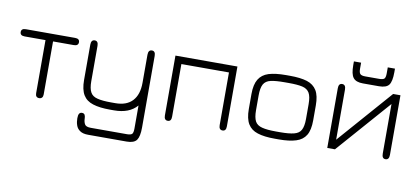

<svg xmlns="http://www.w3.org/2000/svg" viewBox="-75 -908 3003 1379"><g transform="rotate(10 1426.0 -219.0)"><path d="M227.5 8.5C227.5 8.5 227.5 8.5 227.5 8.5C209 8.5 200 -2 200 -23C200 -23 200 -23 200 -23C200 -23 200 -410 200 -410C200 -410 48 -410 48 -410C25.5 -410 14.5 -419 14.5 -436.5C14.5 -436.5 14.5 -436.5 14.5 -436.5C14.5 -454 25.5 -462.5 48 -462.5C48 -462.5 48 -462.5 48 -462.5C48 -462.5 406.5 -462.5 406.5 -462.5C428.5 -462.5 439.5 -454 439.5 -436.5C439.5 -436.5 439.5 -436.5 439.5 -436.5C439.5 -419 428.5 -410 406.5 -410C406.5 -410 406.5 -410 406.5 -410C406.5 -410 255 -410 255 -410C255 -410 255 -23 255 -23C255 -13 252.5 -5.5 248 0C243 5.5 236 8.5 227.5 8.5Z M901 206.5C901 206.5 620 206.5 620 206.5C593.5 206.5 573.5 201.5 559.5 191.5C545 182 535.5 169 530.5 153.5C525 138 522.5 121 522.5 103.5C522.5 103.5 522.5 103.5 522.5 103.5C522.5 88 524.5 76.5 529 69.5C533.5 62.5 540 59 549 59C549 59 549 59 549 59C559.5 59 566.5 63 570 70.5C573.5 78.5 575 86.5 575 95C575 95 575 95 575 95C575.5 112.5 579 127 585.5 137.5C591.5 148.5 606.5 154 630 154C630 154 630 154 630 154C630 154 894 154 894 154C912.5 154 925 150.5 931 144C936.5 137.5 939.5 124 939.5 104C939.5 104 939.5 104 939.5 104C939.5 104 939.5 -63.5 939.5 -63.5C902 -20 846.5 1.5 772 1.5C772 1.5 772 1.5 772 1.5C772 1.5 743 1.5 743 1.5C692 1.5 650.5 -3.5 618 -14C585.5 -24 561.5 -42 546 -67.5C530.5 -93 522.5 -129.5 522.5 -176C522.5 -176 522.5 -176 522.5 -176C522.5 -176 522.5 -433.5 522.5 -433.5C522.5 -457.5 531.5 -469.5 549 -469.5C549 -469.5 549 -469.5 549 -469.5C566.5 -469.5 575 -457.5 575 -433.5C575 -433.5 575 -433.5 575 -433.5C575 -433.5 575 -176.5 575 -176.5C575 -141 580 -114.5 590 -96.5C599.5 -78.5 616.5 -66.5 641 -60.5C665.5 -54 699.5 -51 743 -51C743 -51 743 -51 743 -51C743 -51 772 -51 772 -51C826.5 -51 868 -66 896.5 -96.5C925 -127 939.5 -171 939.5 -229C939.5 -229 939.5 -229 939.5 -229C939.5 -229 939.5 -433.5 939.5 -433.5C939.5 -457.5 948.5 -469.5 966 -469.5C966 -469.5 966 -469.5 966 -469.5C983.5 -469.5 992 -457.5 992 -433.5C992 -433.5 992 -433.5 992 -433.5C992 -433.5 992 88 992 88C992 132 985.5 162.5 973 180C960 197.5 936 206.5 901 206.5C901 206.5 901 206.5 901 206.5Z M1165 8.5C1165 8.5 1165 8.5 1165 8.5C1147.5 8.5 1138.5 -3 1138.5 -26C1138.5 -26 1138.5 -26 1138.5 -26C1138.5 -26 1138.5 -462.5 1138.5 -462.5C1138.5 -462.5 1590.5 -462.5 1590.5 -462.5C1590.5 -462.5 1590.5 -26 1590.5 -26C1590.5 -3 1582 8.5 1564.5 8.5C1564.5 8.5 1564.5 8.5 1564.5 8.5C1547 8.5 1538 -3 1538 -26C1538 -26 1538 -26 1538 -26C1538 -26 1538 -410 1538 -410C1538 -410 1191 -410 1191 -410C1191 -410 1191 -26 1191 -26C1191 -3 1182.5 8.5 1165 8.5Z M1973.5 1.5C1973.5 1.5 1944.5 1.5 1944.5 1.5C1893 1.5 1851.5 -3.5 1819 -14C1786.5 -24 1763 -42 1747.5 -67.5C1732 -93 1724 -129.5 1724 -176C1724 -176 1724 -176 1724 -176C1724 -176 1724 -285.5 1724 -285.5C1724 -332 1732 -368 1747.5 -393.5C1763 -419 1786.5 -437 1819 -447.5C1851.5 -457.5 1893 -462.5 1944.5 -462.5C1944.5 -462.5 1944.5 -462.5 1944.5 -462.5C1944.5 -462.5 1973.5 -462.5 1973.5 -462.5C2024.5 -462.5 2066.5 -457.5 2099 -447.5C2131.5 -437 2155 -419 2170.5 -393.5C2186 -368 2193.5 -332 2193.5 -285.5C2193.5 -285.5 2193.5 -285.5 2193.5 -285.5C2193.5 -285.5 2193.5 -176 2193.5 -176C2193.5 -129.5 2186 -93 2170.5 -67.5C2155 -42 2131.5 -24 2099 -14C2066.5 -3.5 2024.5 1.5 1973.5 1.5C1973.5 1.5 1973.5 1.5 1973.5 1.5ZM1944.5 -51C1944.5 -51 1944.5 -51 1944.5 -51C1944.5 -51 1973.5 -51 1973.5 -51C2017 -51 2051 -54 2075.5 -60.5C2100 -66.5 2117 -78.5 2126.5 -97C2136 -115 2141 -141.5 2141 -176.5C2141 -176.5 2141 -176.5 2141 -176.5C2141 -176.5 2141 -284.5 2141 -284.5C2141 -321.5 2136 -349 2125.5 -367C2115 -384.5 2098 -396.5 2073.5 -402C2049 -407.5 2016 -410 1973.5 -410C1973.5 -410 1973.5 -410 1973.5 -410C1973.5 -410 1944.5 -410 1944.5 -410C1901.5 -410 1868 -407.5 1843.5 -402C1819 -396.5 1801.5 -384.5 1791.5 -366.5C1781.5 -348.5 1776.5 -321 1776.5 -284.5C1776.5 -284.5 1776.5 -284.5 1776.5 -284.5C1776.5 -284.5 1776.5 -176.5 1776.5 -176.5C1776.5 -141 1781.5 -114.5 1791 -96.5C1800.5 -78.5 1818 -66.5 1842.5 -60.5C1867 -54 1901 -51 1944.5 -51Z M2753 8.5C2753 8.5 2753 8.5 2753 8.5C2735.5 8.5 2727 -3.5 2727 -28C2727 -28 2727 -28 2727 -28C2727 -28 2727 -389.5 2727 -389.5C2727 -389.5 2383.5 1.5 2383.5 1.5C2383.5 1.5 2327.5 1.5 2327.5 1.5C2327.5 1.5 2327.5 -434 2327.5 -434C2327.5 -457.5 2336 -469.5 2353.5 -469.5C2353.5 -469.5 2353.5 -469.5 2353.5 -469.5C2371 -469.5 2380 -457.5 2380 -433.5C2380 -433.5 2380 -433.5 2380 -433.5C2380 -433.5 2380 -68 2380 -68C2380 -68 2726 -462.5 2726 -462.5C2726 -462.5 2779.5 -462.5 2779.5 -462.5C2779.5 -462.5 2779.5 -27 2779.5 -27C2779.5 -3.5 2770.5 8.5 2753 8.5ZM2616 -499.5C2616 -499.5 2499 -499.5 2499 -499.5C2465 -499.5 2441.5 -508 2428 -525.5C2414.5 -542.5 2408 -573 2408 -616.5C2408 -616.5 2408 -616.5 2408 -616.5C2408 -616.5 2408 -644 2408 -644C2408 -644 2460.5 -644 2460.5 -644C2460.5 -644 2460.5 -600.5 2460.5 -600.5C2460.5 -581.5 2463.5 -568.5 2470 -562C2476 -555.5 2488.5 -552 2507 -552C2507 -552 2507 -552 2507 -552C2507 -552 2609 -552 2609 -552C2628 -552 2640.5 -555.5 2646.5 -562C2652 -568.5 2655 -581.5 2655 -600.5C2655 -600.5 2655 -600.5 2655 -600.5C2655 -600.5 2655 -644 2655 -644C2655 -644 2707.5 -644 2707.5 -644C2707.5 -644 2707.5 -616.5 2707.5 -616.5C2707.5 -572.5 2701 -542 2688.5 -525C2675.5 -508 2651.5 -499.5 2616 -499.5C2616 -499.5 2616 -499.5 2616 -499.5Z"/></g></svg>

Font: Jura-Fortis-Regular
Style: Regular
Weight: 500
Designer: Daniel Johnson, Alexei Vanyashin, Mirko Velimirovic
Foundry: Daniel Johnson
Version: ""